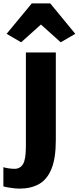

<svg xmlns="http://www.w3.org/2000/svg" viewBox="-71 -867 465 1135"><path d="M-51 235V121Q-45 124 -24.2 127.5Q-3.5 131 15 131Q48 131 65 103.2Q82 75.5 82 -1V-557H259V-40Q259 69 233 132Q207 195 159 221.5Q111 248 45 248Q20.5 248 -9.5 243.2Q-39.5 238.5 -51 235ZM54 -617 -32 -667 117 -847H226L374 -667L288 -617L171 -722Z"/></svg>

Font: Merriweather Sans Black
Style: Regular
Weight: 900
Designer: Eben Sorkin
Foundry: Eben Sorkin
Version: Version 1.008; ttfautohint (v1.7.19-72a1) -l 8 -r 50 -G 200 